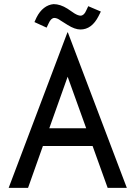

<svg xmlns="http://www.w3.org/2000/svg" viewBox="-20 -911 657 931"><path d="M307 -754H309L595 0H502L429 -203H188L116 0H22ZM398 -289 308 -539 219 -289ZM308 -790 273 -812Q257 -824 243 -824Q227 -823 216 -798L206 -777L147 -804L157 -826Q172 -856 193.5 -872.5Q215 -889 240 -891Q272 -891 307 -869L341 -846Q359 -835 371 -835Q388 -836 398 -860L408 -881L469 -855L458 -833Q425 -768 370 -768Q343 -768 308 -790Z"/></svg>

Font: Lineal
Style: Regular
Weight: 400
Designer: Created by Frank Adebiaye with contributions from Anton Moglia & Ariel Martín Pérez
Created by Frank ADEBIAYE with FontF
Foundry: Velvetyne Type Foundry
Version: Version 2.000